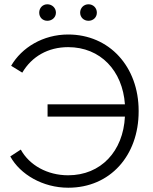

<svg xmlns="http://www.w3.org/2000/svg" viewBox="-20 -869 715 896"><path d="M201 -772C223 -772 241 -788 241 -810C241 -832 223 -849 201 -849C179 -849 163 -832 163 -810C163 -788 179 -772 201 -772ZM393 -772C415 -772 432 -788 432 -810C432 -832 415 -849 393 -849C371 -849 354 -832 354 -810C354 -788 371 -772 393 -772ZM299 7C494 7 627 -143 627 -349V-352C627 -557 491 -708 298 -708C181 -708 81 -647 32 -562L84 -530C128 -605 204 -649 298 -649C449 -649 552 -539 563 -382H202V-325H563C555 -163 451 -51 298 -51C201 -51 117 -98 77 -171L28 -139C74 -55 180 7 298 7Z"/></svg>

Font: Fixel Display Light
Style: Regular
Weight: 300
Designer: AlfaBravo + MacPaw
Foundry: Kyrylo Tkachov, Marchela Mozhyna, Serhii Makarenko, Maria Weinstein, Zakhar Kryvoshyya
Version: Version 1.211